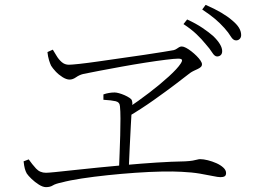

<svg xmlns="http://www.w3.org/2000/svg" viewBox="-20 -808 1040 789"><path d="M825 -627Q809 -647 787.5 -667.5Q766 -688 734 -709L749 -728Q786 -711 812.5 -693Q839 -675 856 -660Q893 -624 893 -598Q893 -587 887 -581.5Q881 -576 872 -576Q862 -576 852 -592Q842 -608 825 -627ZM902 -693Q884 -713 864 -730Q844 -747 811 -769L825 -788Q862 -772 889 -756Q916 -740 932 -726Q953 -709 962 -694Q971 -679 971 -664Q971 -654 965 -648Q959 -642 950 -642Q938 -642 928.5 -658Q919 -674 902 -693ZM175 -594 197 -604Q204 -593 212.5 -578.5Q221 -564 233.5 -553Q246 -542 263 -542Q274 -542 306.5 -545.5Q339 -549 384 -555.5Q429 -562 478 -569Q527 -576 572 -582.5Q617 -589 649.5 -594.5Q682 -600 694 -602Q701 -604 706 -607.5Q711 -611 716 -614Q721 -617 727 -617Q734 -617 744.5 -611.5Q755 -606 766.5 -597Q778 -588 788 -578Q798 -568 804 -559Q810 -550 810 -544Q810 -537 805 -532.5Q800 -528 792.5 -524.5Q785 -521 776.5 -517Q768 -513 761 -508Q742 -493 702.5 -463Q663 -433 611.5 -396.5Q560 -360 504 -327V-363Q549 -393 594 -427.5Q639 -462 674 -494Q709 -526 722 -546Q730 -558 727.5 -562.5Q725 -567 712 -567Q698 -567 661.5 -562.5Q625 -558 577 -550.5Q529 -543 479.5 -534Q430 -525 388 -517Q346 -509 322 -504Q306 -500 292.5 -490.5Q279 -481 266 -481Q253 -481 237 -491Q221 -501 208.5 -514.5Q196 -528 190 -538Q186 -546 181.5 -560.5Q177 -575 175 -594ZM405 -420Q416 -424 428 -426Q440 -428 451 -428Q458 -428 469 -425Q480 -422 491.5 -417Q503 -412 512 -406Q521 -400 522 -395Q524 -389 524 -383Q524 -377 523 -370Q522 -363 521 -352Q520 -332 517.5 -290.5Q515 -249 513 -201Q511 -153 509 -112H469Q470 -141 471.5 -177.5Q473 -214 474 -251.5Q475 -289 475 -320.5Q475 -352 473 -371Q472 -388 455.5 -392Q439 -396 405 -398ZM77 -145 98 -153Q112 -133 128 -115.5Q144 -98 169 -98Q178 -98 208 -101Q238 -104 283.5 -109Q329 -114 384.5 -119.5Q440 -125 501 -130.5Q562 -136 623.5 -140Q685 -144 741 -145Q760 -146 771.5 -148Q783 -150 790 -152Q797 -154 802 -154Q816 -154 834 -149.5Q852 -145 869 -137.5Q886 -130 897.5 -119.5Q909 -109 909 -97Q909 -87 903 -83.5Q897 -80 886 -80Q876 -80 855 -84.5Q834 -89 801.5 -94.5Q769 -100 726 -102Q693 -104 643.5 -103Q594 -102 536.5 -98Q479 -94 422 -88Q365 -82 315.5 -74.5Q266 -67 233 -58Q208 -53 197 -46Q186 -39 169 -39Q156 -39 139.5 -49.5Q123 -60 109.5 -73Q96 -86 90 -95Q85 -104 82 -115Q79 -126 77 -145Z"/></svg>

Font: Noto Serif JP
Style: Regular
Weight: 200
Designer: Ryoko NISHIZUKA 西塚涼子 (kana & ideographs); Frank Grießhammer (Latin, Greek & Cyrillic); Wenlong ZHANG 张文龙 (bopomofo); San
Foundry: Adobe
Version: Version 2.001;hotconv 1.1.0;makeotfexe 2.6.0